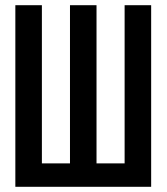

<svg xmlns="http://www.w3.org/2000/svg" viewBox="-20 -718 640 738"><path d="M39 0H561V-698H459V-90H351V-698H249V-90H141V-698H39Z"/></svg>

Font: IBM Mono Medium
Style: Regular
Weight: 500
Monospace: yes
Designer: Mike Abbink, Paul van der Laan, Pieter van Rosmalen
Foundry: Bold Monday
Version: Version 2.3